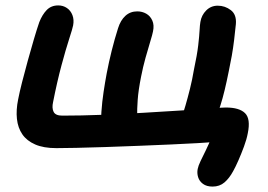

<svg xmlns="http://www.w3.org/2000/svg" viewBox="-20 -535 989 709"><path d="M765 154Q743 154 729.5 144Q716 134 711.5 119Q707 104 710 89Q712 78 720.5 60Q729 42 740.5 19Q752 -4 762 -31L770 -11Q753 -9 710.5 -6.5Q668 -4 611 -1.5Q554 1 491.5 3.5Q429 6 369 8Q309 10 261.5 11Q214 12 188 12Q141 12 110 -1.5Q79 -15 62.5 -39Q46 -63 42.5 -96Q39 -129 47 -168Q52 -194 61.5 -231.5Q71 -269 82.5 -310.5Q94 -352 105 -389.5Q116 -427 125 -453Q136 -481 152.5 -498Q169 -515 195 -515Q213 -515 227 -505.5Q241 -496 247.5 -479Q254 -462 250 -441Q248 -430 235.5 -391.5Q223 -353 207 -293.5Q191 -234 176 -158Q171 -136 178 -122Q185 -108 210 -108Q279 -108 356.5 -111Q434 -114 509 -118.5Q584 -123 648 -127Q712 -131 756 -134.5Q800 -138 814 -138Q864 -138 885 -117Q906 -96 895 -43Q891 -21 881 6Q871 33 860.5 57Q850 81 841 97Q827 123 809 138.5Q791 154 765 154ZM352 -54Q352 -86 354.5 -122.5Q357 -159 362.5 -195.5Q368 -232 374 -264Q382 -306 392.5 -348Q403 -390 416 -431Q425 -460 443 -476.5Q461 -493 487 -493Q505 -493 520 -484.5Q535 -476 542.5 -459Q550 -442 545 -419Q543 -408 535 -382Q527 -356 517.5 -322Q508 -288 501 -252Q491 -202 488.5 -166.5Q486 -131 486.5 -106.5Q487 -82 485 -63ZM777 -98 649 -94Q656 -115 664.5 -144Q673 -173 681.5 -207Q690 -241 696 -277Q708 -333 712 -368Q716 -403 717 -423Q718 -443 720 -454Q724 -479 741.5 -496.5Q759 -514 784 -514Q811 -514 832.5 -497.5Q854 -481 851 -446Q848 -416 844.5 -387Q841 -358 836 -329.5Q831 -301 825 -273Q817 -233 809.5 -202Q802 -171 794 -146Q786 -121 777 -98Z"/></svg>

Font: Shantell Sans SemiBold
Style: Italic
Weight: 600
Italic angle: -11°
Designer: Stephen Nixon, Anya Danilova, Shantell Martin
Foundry: Arrow Type
Version: Version 1.011;[c5ecc13dd]